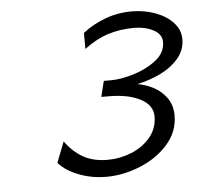

<svg xmlns="http://www.w3.org/2000/svg" viewBox="-41 -834 580 553"><g transform="rotate(-5 249.0 -558.0)"><path d="M441.4 -696.8Q441.4 -719.7 417.2 -732.2Q393.1 -744.6 362.3 -744.6Q321.3 -744.6 286.6 -733.6Q252 -722.7 216.8 -696.3V-742.7Q245.1 -765.1 281.7 -778.8Q318.4 -792.5 358.9 -792.5Q395 -792.5 427 -780.8Q459 -769 478.3 -748Q497.6 -727.1 497.6 -700.2Q497.6 -668.9 477.1 -644.8Q456.5 -620.6 424.6 -605.2Q392.6 -589.8 357.4 -582.5Q380.4 -578.6 402.8 -567.1Q425.3 -555.7 440.7 -534.4Q456.1 -513.2 456.1 -483.4Q456.1 -436.5 424.3 -400.4Q392.6 -364.3 343.5 -344.2Q294.4 -324.2 245.6 -324.2Q203.1 -324.2 165.8 -338.6Q128.4 -353 107.9 -376.5L131.3 -436.5Q153.3 -405.8 182.4 -389.2Q211.4 -372.6 253.9 -372.6Q289.1 -372.6 322.5 -386.2Q356 -399.9 377.2 -425.5Q398.4 -451.2 398.4 -485.4Q398.4 -518.1 363.3 -536.4Q328.1 -554.7 272 -554.7H250.5L261.7 -600.1H283.2Q310.5 -600.1 348.1 -611.3Q385.7 -622.6 413.6 -644.3Q441.4 -666 441.4 -696.8Z"/></g></svg>

Font: Lesson One Light
Style: Italic
Weight: 300
Italic angle: -14°
Designer: But Ko, Victor Gaultney, Annie Olsen, Julie Remington, Don Collingsworth, Eric Hays, Becca Hirsbrunner
Version: Version 1.100